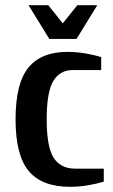

<svg xmlns="http://www.w3.org/2000/svg" viewBox="-20 -710 435 740"><path d="M170 -560 90 -690H166L222 -620L278 -690H355L275 -560ZM40 -250Q40 -389 89.5 -449.5Q139 -510 240 -510Q275 -510 310 -504Q345 -498 370 -490V-440H260Q211 -440 185.5 -398Q160 -356 160 -250Q160 -143 187 -101.5Q214 -60 270 -60H380V-10Q355 -2 320 4Q285 10 250 10Q142 10 91 -50.5Q40 -111 40 -250Z"/></svg>

Font: Cuprum
Style: Bold
Weight: 700
Designer: Jovanny Lemonad
Foundry: Jovanny Lemonad
Version: Version 2.000